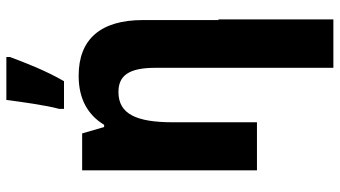

<svg xmlns="http://www.w3.org/2000/svg" viewBox="-252 -575 1067 603"><g transform="rotate(-90 281.5 -273.5)"><path d="M241 -621V-606H328C361 -663 385 -725 404 -776V-787H269C264 -746 252 -660 241 -621ZM48 0H199V-264C199 -377 224 -435 294 -435C346 -435 370 -402 370 -319V-121V240H522V-121H520V-358C520 -491 460 -560 345 -560C272 -560 222 -531 191 -480H184L164 -549H48Z"/></g></svg>

Font: Noto Sans Mono SemiCondensed ExtraBold
Style: Regular
Weight: 800
Width: 4
Designer: Monotype Design Team
Foundry: Monotype Imaging Inc.
Version: Version 2.014